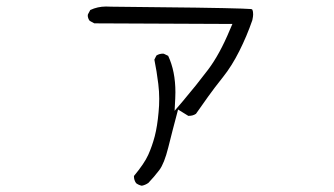

<svg xmlns="http://www.w3.org/2000/svg" viewBox="-20 -534 1040 597"><path d="M567.4 -173.8Q580.1 -173.8 589.4 -180.2L627 -233.4Q646.5 -260.7 673.6 -294.7Q700.7 -328.6 724.1 -375.2Q747.6 -421.9 764.6 -471.2Q767.1 -482.9 767.1 -488.8Q767.1 -494.6 766.6 -497.1Q766.1 -499.5 765.6 -501Q765.1 -502.4 764.9 -503.2Q764.6 -503.9 764.2 -504.4Q763.2 -505.4 760.3 -505.9Q757.3 -506.3 731.4 -507.3Q647.5 -510.3 327.1 -513.2H326.2Q318.8 -513.7 309.6 -513.7Q283.7 -513.7 260.7 -502.9L253.4 -489.3Q252.9 -488.3 252.9 -485.1Q252.9 -481.9 254.4 -477.3Q255.9 -472.7 259.3 -468.8L273.4 -461.4L702.6 -459.5L694.8 -441.4Q663.1 -365.2 627.2 -317.6Q591.3 -270 548.3 -219.2L522.9 -189.5L524.9 -228Q525.4 -237.8 525.4 -247.1Q525.4 -312.5 502.9 -360.4L489.7 -366.7Q488.3 -367.2 487.3 -367.2Q475.1 -367.2 466.3 -361.3L460 -348.6Q467.3 -313 472.2 -272.9Q475.1 -249 475.1 -227.1Q475.1 -205.1 473.1 -185.5Q469.2 -141.1 461.2 -110.4Q453.1 -79.6 440.9 -52.5Q428.7 -25.4 396.5 13.2Q396.5 13.7 396.5 14.2Q396.5 26.4 403.3 35.6Q411.1 41.5 420.9 43.5Q431.6 41.5 441.4 34.7Q460 15.1 475.3 -5.1Q490.7 -25.4 503.2 -75.4Q515.6 -125.5 533.7 -193.4L565.4 -173.8Q566.4 -173.8 567.4 -173.8Z"/></svg>

Font: NaikaiFont
Style: ExtraLight
Weight: 200
Version: Version 1.89